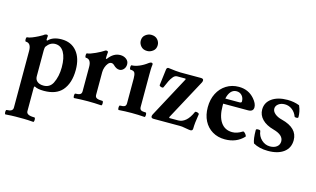

<svg xmlns="http://www.w3.org/2000/svg" viewBox="-104 -956 2536 1539"><g transform="rotate(15 1164.0 -186.5)"><path d="M20 273Q15 273 13.5 263.5Q12 254 13.5 245Q15 236 20 236Q71 236 71 203V-268Q71 -333 26 -333Q22 -333 20.5 -342Q19 -351 20.5 -360Q22 -369 26 -369Q42 -369 67 -379Q92 -389 115.5 -401Q139 -413 148 -419Q153 -424 160.5 -427.5Q168 -431 172 -431Q185 -431 185 -421Q184 -413 183.5 -404.5Q183 -396 183 -388L190 -385Q227 -425 300 -425Q380 -425 426 -369.5Q472 -314 472 -217Q472 -107 418 -45Q368 11 268 11Q214 11 190 -4Q183 -4 183 8V203Q183 219 199 227.5Q215 236 250 236Q255 236 256.5 245Q258 254 256.5 263.5Q255 273 250 273Q222 271 203.5 270Q185 269 170 269Q155 269 135 269Q116 269 100.5 269Q85 269 66.5 270Q48 271 20 273ZM254 -29Q305 -29 329 -74Q358 -132 358 -208Q358 -288 332.5 -332Q307 -376 260 -376Q218 -376 189 -335Q183 -326 183 -301V-87Q183 -60 202 -44.5Q221 -29 254 -29Z M517 4Q513 4 511.5 -5Q510 -14 511.5 -23.5Q513 -33 517 -33Q543 -33 556 -40Q569 -47 569 -66V-268Q569 -333 524 -333Q520 -333 518.5 -342Q517 -351 518.5 -360Q520 -369 524 -369Q535 -369 553.5 -375.5Q572 -382 592.5 -391.5Q613 -401 629.5 -410Q646 -419 653 -424Q661 -431 669 -431Q683 -431 684 -421Q681 -394 681 -368L688 -366Q730 -425 787 -425Q816 -425 837 -409Q858 -393 858 -367Q858 -342 843 -325.5Q828 -309 808 -309Q783 -309 758 -334Q747 -345 734 -345Q719 -345 707 -330.5Q695 -316 688 -295.5Q681 -275 681 -255V-66Q681 -47 696 -40Q711 -33 742 -33Q747 -33 748.5 -23.5Q750 -14 748.5 -5Q747 4 742 4Q714 2 686 1Q658 0 630 0Q602 0 574 1Q546 2 517 4Z M984 -512Q951 -512 932.5 -533Q914 -554 914 -579Q914 -611 936.5 -628.5Q959 -646 984 -646Q1018 -646 1036.5 -625.5Q1055 -605 1055 -579Q1055 -547 1032.5 -529.5Q1010 -512 984 -512ZM887 4Q883 4 881.5 -5Q880 -14 881.5 -23.5Q883 -33 887 -33Q916 -33 927 -40Q938 -47 938 -66V-272Q938 -303 930.5 -318Q923 -333 894 -333Q890 -333 888.5 -342Q887 -351 888.5 -360Q890 -369 894 -369Q922 -369 956.5 -383.5Q991 -398 1022 -422Q1034 -431 1042 -431Q1055 -431 1055 -418Q1052 -397 1051.5 -375.5Q1051 -354 1051 -333V-66Q1051 -47 1062 -40Q1073 -33 1101 -33Q1106 -33 1107.5 -23.5Q1109 -14 1107.5 -5Q1106 4 1101 4Q1074 2 1047.5 1Q1021 0 994 0Q967 0 940.5 1Q914 2 887 4Z M1484 12Q1481 12 1469.5 10.5Q1458 9 1437 5Q1424 2 1412.5 1Q1401 0 1392 0H1176Q1155 0 1155 -16Q1155 -23 1160 -33L1342 -372L1339 -378H1270Q1250 -378 1234 -356Q1222 -341 1212.5 -322Q1203 -303 1187 -265Q1185 -260 1176.5 -260.5Q1168 -261 1160.5 -265Q1153 -269 1153 -274L1169 -403Q1170 -423 1184 -425Q1222 -420 1248 -417.5Q1274 -415 1287 -415H1457Q1479 -415 1479 -400Q1479 -391 1475 -383L1293 -45L1297 -39H1369Q1402 -39 1430.5 -63Q1459 -87 1482 -139Q1484 -143 1492.5 -142.5Q1501 -142 1509 -138Q1517 -134 1516 -129Q1509 -86 1506 -58Q1503 -30 1503 -8Q1503 12 1484 12Z M1769 11Q1710 11 1665 -16Q1620 -43 1595.5 -91Q1571 -139 1571 -203Q1571 -268 1596.5 -318Q1622 -368 1667.5 -396.5Q1713 -425 1771 -425Q1851 -425 1901 -367Q1933 -330 1933 -299Q1933 -262 1889 -262H1683Q1683 -254 1683 -244Q1683 -156 1716.5 -108Q1750 -60 1811 -60Q1851 -60 1893 -87Q1899 -91 1907.5 -83.5Q1916 -76 1922 -66Q1928 -56 1924 -52Q1864 11 1769 11ZM1762 -386Q1734 -386 1715.5 -365Q1697 -344 1689 -306H1806Q1824 -306 1824 -318Q1824 -348 1806.5 -367Q1789 -386 1762 -386Z M2127 11Q2054 11 2004 -18Q1990 -52 1990 -126Q1990 -135 2007 -135Q2027 -135 2027 -127Q2032 -85 2062.5 -56.5Q2093 -28 2133 -28Q2168 -28 2189.5 -45Q2211 -62 2211 -90Q2211 -143 2127 -166Q2064 -183 2030.5 -217.5Q1997 -252 1997 -298Q1997 -356 2045.5 -390.5Q2094 -425 2175 -425Q2228 -425 2274 -407Q2285 -382 2289.5 -358.5Q2294 -335 2294 -314Q2294 -305 2279 -305Q2265 -305 2263 -310Q2250 -345 2223 -365Q2196 -385 2163 -385Q2131 -385 2110 -369Q2089 -353 2089 -330Q2089 -307 2111.5 -288Q2134 -269 2171 -260Q2305 -226 2305 -125Q2305 -61 2257.5 -25Q2210 11 2127 11Z"/></g></svg>

Font: Junicode
Style: Bold
Weight: 700
Designer: Peter S. Baker
Version: Version 2.100; ttfautohint (v1.8.4)